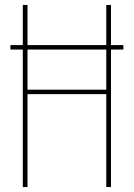

<svg xmlns="http://www.w3.org/2000/svg" viewBox="-20 -755 540 775"><path d="M72 0V-555H22V-573H72V-735H91V-573H409V-735H428V-573H478V-555H428V0H409V-375H91V0ZM91 -393H409V-555H91Z"/></svg>

Font: Iosevka Curly Thin
Style: Regular
Weight: 100
Monospace: yes
Designer: Belleve Invis
Foundry: Belleve Invis
Version: Version 22.1.2; ttfautohint (v1.8.4)